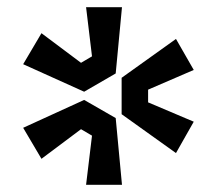

<svg xmlns="http://www.w3.org/2000/svg" viewBox="-20 -800 608 538"><path d="M221.2 -779.8H321.8L304.2 -594.2L215.8 -543L44.9 -620.1L96.2 -707L207 -624L237.8 -642.1ZM522.9 -459 473.1 -371.1 320.8 -480V-582L473.1 -690.9L522.9 -604L395 -548.8V-513.2ZM96.2 -355 44.9 -441.9 215.8 -520 304.2 -469.2 321.8 -282.2H221.2L237.8 -419.9L207 -438Z"/></svg>

Font: Sora Medium
Style: Regular
Weight: 500
Designer: Jonathan Barnbrook, Julián Moncada
Foundry: Barnbrook Fonts
Version: Version 2.000